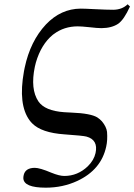

<svg xmlns="http://www.w3.org/2000/svg" viewBox="-20 -680 621 888"><path d="M94.2 -367.2Q120.1 -489.7 192.4 -566.9Q261.7 -639.6 353 -640.1Q371.6 -640.1 416.5 -637.7Q474.1 -634.8 503.9 -634.8Q544.9 -635.3 570.3 -660.2L581.1 -649.9Q553.7 -589.4 526.9 -570.3Q497.1 -550.3 449.7 -549.8Q430.7 -549.8 393.1 -554.2Q356.9 -558.1 339.8 -558.1Q276.4 -558.1 229 -522.5Q226.1 -520.5 224.1 -519Q170.4 -474.6 146 -391.1Q143.1 -380.4 141.1 -371.1Q119.6 -267.6 157.7 -210.9Q187.5 -167.5 276.4 -161.1Q288.1 -160.2 311.5 -159.2Q398.4 -155.8 429.7 -137.2Q442.4 -128.9 451.2 -119.1Q472.2 -93.8 475.1 -69.8Q478 -31.7 471.2 -2Q448.2 105 337.9 156.7Q270.5 188 191.9 188Q89.4 188 87.9 144Q87.9 136.7 89.8 128.9Q97.7 96.7 140.6 96.2Q164.1 96.2 217.3 118.7Q254.4 133.8 277.3 133.8Q339.4 133.8 386.2 88.9Q414.6 61 421.9 27.8Q435.1 -33.2 379.9 -48.3Q363.3 -52.7 277.8 -58.6Q171.9 -65.9 128.9 -109.4Q122.1 -116.2 117.2 -123Q63 -195.8 90.8 -350.1Q92.8 -359.4 94.2 -367.2Z"/></svg>

Font: Linux Biolinum Capitals O
Style: Italic Samll Caps
Weight: 400
Italic angle: -12°
Designer: Philipp H. Poll
Foundry: Philipp H. Poll
Version: Version 0.6.2